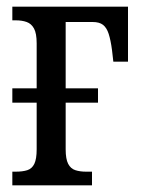

<svg xmlns="http://www.w3.org/2000/svg" viewBox="-20 -556 423 576"><path d="M17 0V-41H27Q48 -41 62 -45.5Q76 -50 83 -64.5Q90 -79 90 -108V-248H17V-291H90V-426Q90 -456 82 -470.5Q74 -485 60 -490Q46 -495 27 -495H17V-536H364V-371H320L316 -406Q312 -436 306 -454.5Q300 -473 289 -481.5Q278 -490 258 -490H177V-291H274V-248H177V-108Q177 -79 184.5 -64.5Q192 -50 206 -45.5Q220 -41 238 -41H256V0Z"/></svg>

Font: Noto Serif ExtraCondensed
Style: Regular
Weight: 400
Width: 2
Designer: Monotype Design Team
Foundry: Monotype Imaging Inc.
Version: Version 2.013